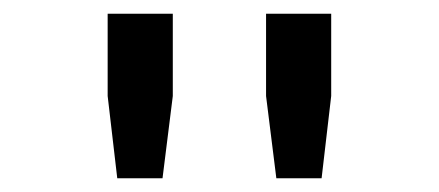

<svg xmlns="http://www.w3.org/2000/svg" viewBox="-20 -790 640 280"><path d="M463 -650 449 -530H383L368 -650V-770H463ZM232 -650 217 -530H151L137 -650V-770H232Z"/></svg>

Font: Edlo
Style: Regular
Weight: 400
Monospace: yes
Version: Version 0.01